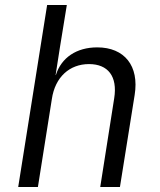

<svg xmlns="http://www.w3.org/2000/svg" viewBox="-20 -750 640 770"><path d="M53 0H132L188 -353C201 -441 259 -493 337 -493C413 -493 452 -444 438 -356L382 0H461L520 -369C539 -486 479 -560 370 -560C287 -560 226 -519 204 -449H203L220 -558L248 -730H169Z"/></svg>

Font: JetBrains Mono Light
Style: Italic
Weight: 336
Italic angle: -9°
Monospace: yes
Designer: Philipp Nurullin, Konstantin Bulenkov
Foundry: JetBrains
Version: Version 2.305